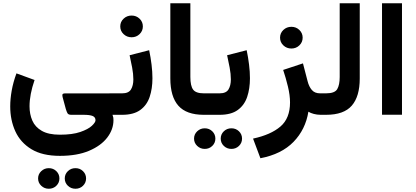

<svg xmlns="http://www.w3.org/2000/svg" viewBox="-20 -702 2546 1174"><path d="M346.2 251Q238.8 251 171.9 210.2Q105 169.4 73.7 100.8Q42.5 32.2 42.5 -51.3Q42.5 -96.7 51.5 -147.7Q60.5 -198.7 80.6 -253.4L191.4 -212.9Q160.6 -123.5 160.6 -52.2Q160.6 -3.9 177.7 35.4Q194.8 74.7 235.6 98.1Q276.4 121.6 346.2 121.6Q422.9 121.6 470.9 105Q519 88.4 541.5 67.4Q564 46.4 564 33.2Q564 14.6 546.6 7.3Q529.3 0 491.7 0H416Q397.9 0 392.6 -9.8Q387.2 -19.5 382.3 -36.1L363.3 -106.4Q360.4 -117.2 361.8 -124Q363.3 -130.9 378.9 -130.9H668.9V0H668Q671.9 10.7 672.9 17.6Q673.8 24.4 673.8 32.7Q673.8 89.4 635.7 139.2Q597.7 189 524.7 220Q451.7 251 346.2 251ZM376 389.2Q376 362.8 395 344.5Q414.1 326.2 441.4 326.2Q468.8 326.2 487.5 344.5Q506.3 362.8 506.3 389.2Q506.3 415.5 487.5 433.8Q468.8 452.1 441.4 452.1Q414.1 452.1 395 433.8Q376 415.5 376 389.2ZM212.9 389.2Q212.9 362.8 232.2 344.5Q251.5 326.2 278.3 326.2Q305.7 326.2 324.5 344.5Q343.3 362.8 343.3 389.2Q343.3 415.5 324.5 433.8Q305.7 452.1 278.3 452.1Q251.5 452.1 232.2 433.8Q212.9 415.5 212.9 389.2Z M727.1 0H648.9V-131.3H727.1Q766.6 -131.3 781 -155.3Q795.4 -179.2 795.4 -216.3Q795.4 -249.5 788.1 -288.3Q780.8 -327.1 772.5 -364.3L892.1 -395Q901.4 -350.6 906.7 -306.9Q912.1 -263.2 912.1 -223.6Q912.1 -159.7 895 -109.1Q877.9 -58.6 837.4 -29.3Q796.9 0 727.1 0ZM715.3 -540.5Q715.3 -568.4 735.6 -587.6Q755.9 -606.9 784.7 -606.9Q813.5 -606.9 833.5 -587.6Q853.5 -568.4 853.5 -540.5Q853.5 -512.7 833.5 -493.4Q813.5 -474.1 784.7 -474.1Q755.9 -474.1 735.6 -493.4Q715.3 -512.7 715.3 -540.5Z M1021.5 -682.1H1144V-231.9Q1144 -176.8 1160.9 -154.1Q1177.7 -131.3 1226.1 -131.3H1238.3V0H1226.1Q1120.1 0 1070.8 -55.4Q1021.5 -110.8 1021.5 -222.7Z M1323.2 0H1217.8V-131.3H1323.2Q1362.8 -131.3 1377.2 -155.3Q1391.6 -179.2 1391.6 -216.3Q1391.6 -249.5 1384.3 -288.3Q1377 -327.1 1368.7 -364.3L1488.3 -395Q1497.6 -350.6 1502.9 -306.9Q1508.3 -263.2 1508.3 -223.6Q1508.3 -159.7 1491.2 -109.1Q1474.1 -58.6 1433.6 -29.3Q1393.1 0 1323.2 0ZM1329.6 145.5Q1329.6 119.1 1348.6 100.8Q1367.7 82.5 1395 82.5Q1422.4 82.5 1441.2 100.8Q1460 119.1 1460 145.5Q1460 171.9 1441.2 190.2Q1422.4 208.5 1395 208.5Q1367.7 208.5 1348.6 190.2Q1329.6 171.9 1329.6 145.5ZM1166.5 145.5Q1166.5 119.1 1185.8 100.8Q1205.1 82.5 1231.9 82.5Q1259.3 82.5 1278.1 100.8Q1296.9 119.1 1296.9 145.5Q1296.9 171.9 1278.1 190.2Q1259.3 208.5 1231.9 208.5Q1205.1 208.5 1185.8 190.2Q1166.5 171.9 1166.5 145.5Z M1692.4 -471.7Q1692.4 -499.5 1712.6 -518.8Q1732.9 -538.1 1761.7 -538.1Q1790.5 -538.1 1810.5 -518.8Q1830.6 -499.5 1830.6 -471.7Q1830.6 -443.8 1810.5 -424.6Q1790.5 -405.3 1761.7 -405.3Q1732.9 -405.3 1712.6 -424.6Q1692.4 -443.8 1692.4 -471.7ZM1942.4 0Q1918.5 0 1898.7 -5.4Q1878.9 -10.7 1865.7 -19Q1848.1 89.8 1774.9 165.3Q1701.7 240.7 1572.3 265.6L1527.3 145.5Q1635.7 122.1 1694.6 71.8Q1753.4 21.5 1753.4 -75.7Q1753.4 -119.6 1740.5 -173.1Q1727.5 -226.6 1711.4 -274.4L1832.5 -314.5L1860.8 -205.6Q1869.1 -172.4 1886.7 -151.9Q1904.3 -131.3 1937 -131.3H1956.1V0Z M1936.5 -131.3H1974.1Q2026.9 -131.3 2042 -157Q2057.1 -182.6 2057.1 -231.4V-682.1H2179.7V-222.2Q2179.7 -112.3 2131.1 -56.2Q2082.5 0 1973.6 0H1936.5Z M2438 -682.1V-0.5H2315.9V-682.1Z"/></svg>

Font: Vazirmatn RD UI
Style: Bold
Weight: 700
Designer: Saber Rastikerdar
Foundry: Saber Rastikerdar
Version: Version 33.003